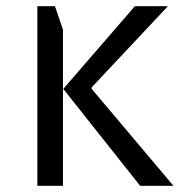

<svg xmlns="http://www.w3.org/2000/svg" viewBox="-20 -602 582 622"><path d="M185 -314 417 -582H524L277 -319V-314L542 0H434ZM101 -582H158L184 -506V0H101Z"/></svg>

Font: Ruda
Style: Regular
Weight: 400
Designer: Mariela Monsalve, Angelina Sanchez
Foundry: Mariela Monsalve, Angelina Sanchez
Version: Version 1.002